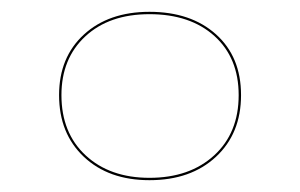

<svg xmlns="http://www.w3.org/2000/svg" viewBox="-20 -456 508 325"><path d="M80 -295Q80 -359 122 -397.5Q164 -436 233 -436Q303 -436 345.5 -398Q388 -360 388 -295Q388 -230 345.5 -190.5Q303 -151 233 -151Q164 -151 122 -190.5Q80 -230 80 -295ZM384 -295Q384 -358 343 -395Q302 -432 233 -432Q165 -432 124.5 -394.5Q84 -357 84 -295Q84 -231 125 -193Q166 -155 233 -155Q301 -155 342.5 -193Q384 -231 384 -295Z"/></svg>

Font: FiraGO Four
Style: Regular
Weight: 100
Designer: bBox Type
Foundry: bBox Type GmbH
Version: Version 1.001